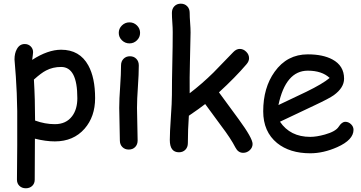

<svg xmlns="http://www.w3.org/2000/svg" viewBox="-20 -803 1943 1034"><path d="M275.4 -41.5Q226.6 -41.5 168 -56.2L167 164.6Q167 185.1 153.6 198Q140.1 210.9 119.1 210.9Q98.1 210.9 84.7 198Q71.3 185.1 71.3 164.6L72.8 -20.5V-204.6Q71.3 -306.2 65.4 -389.2L58.1 -482.9Q58.1 -516.1 70.8 -538.6Q85.4 -565.9 113.3 -565.9Q132.3 -565.9 145.3 -553.2Q158.2 -540.5 158.2 -522Q158.2 -518.1 156.7 -506.8Q154.3 -492.2 153.3 -480.5Q195.3 -507.8 234.4 -521.5Q273.4 -535.2 309.1 -535.2Q409.2 -535.2 455.6 -450.7Q492.2 -384.3 492.2 -274.4Q492.2 -174.8 435.5 -109.9Q375.5 -41.5 275.4 -41.5ZM309.1 -442.4Q264.2 -442.4 228 -423.3Q202.1 -410.2 162.6 -374.5Q168.9 -269.5 168.9 -153.8Q222.2 -134.3 275.4 -134.3Q336.4 -134.3 368.7 -177.7Q396.5 -214.8 396.5 -274.4Q396.5 -358.9 374.8 -400.6Q353 -442.4 309.1 -442.4Z M677.2 -569.3Q653.8 -569.3 636.7 -585.9Q619.6 -602.5 619.6 -626Q619.6 -649.4 636.7 -666Q653.8 -682.6 677.2 -682.6Q700.7 -682.6 717.5 -666Q734.4 -649.4 734.4 -626Q734.4 -602.5 717.5 -585.9Q700.7 -569.3 677.2 -569.3ZM717.8 -221.7Q717.8 -192.4 719.5 -134Q721.2 -75.7 721.2 -46.4Q721.2 -24.9 708 -11.2Q694.8 2.4 673.3 2.4Q652.3 2.4 638.9 -11.2Q625.5 -24.9 625.5 -46.4Q625.5 -75.7 623.8 -134Q622.1 -192.4 622.1 -221.7Q622.1 -267.6 627 -336.2Q631.8 -404.8 631.8 -450.7Q631.8 -472.7 645.3 -486.3Q658.7 -500 679.7 -500Q700.7 -500 714.1 -486.3Q727.5 -472.7 727.5 -450.7Q727.5 -404.8 722.7 -336.2Q717.8 -267.6 717.8 -221.7Z M1289.6 20Q1262.7 20 1248 -8.3Q1222.7 -57.6 1171.4 -125L1085 -242.7Q1056.6 -220.2 997.1 -179.7Q991.7 -104 991.7 -32.2Q991.7 -10.3 978.3 3.4Q964.8 17.1 943.8 17.1Q894.5 17.1 894.5 -49.3Q894.5 -89.8 900.1 -170.7Q905.8 -251.5 905.8 -292Q905.8 -366.2 908 -461.7Q910.2 -557.1 910.2 -630.4Q910.2 -652.3 908 -682.1Q905.8 -711.9 905.8 -733.9Q905.8 -755.9 919.2 -769.5Q932.6 -783.2 953.6 -783.2Q974.6 -783.2 988 -769.5Q1001.5 -755.9 1001.5 -733.9Q1001.5 -711.4 1003.9 -680.9Q1006.3 -650.4 1006.3 -627.9L1002.9 -470.7Q1000.5 -385.7 1001.5 -300.8Q1067.9 -351.6 1129.4 -412.1L1236.8 -522.9Q1252.9 -539.6 1271.5 -539.6Q1290.5 -539.6 1305.9 -524.4Q1321.3 -509.3 1321.3 -489.3Q1321.3 -472.7 1307.1 -456.5Q1247.1 -386.2 1159.2 -305.7L1265.6 -160.6Q1340.3 -58.6 1340.3 -27.8Q1340.3 -8.3 1325 5.9Q1309.6 20 1289.6 20Z M1650.9 22.5Q1540.5 22.5 1472.2 -32.7Q1397.5 -93.8 1397.5 -203.6Q1397.5 -330.6 1459 -416.5Q1525.9 -510.3 1637.7 -510.3Q1718.8 -510.3 1770 -482.9Q1833 -449.2 1833 -379.4Q1833 -330.6 1777.8 -290.5Q1753.4 -272.9 1674.3 -235.8L1487.8 -147.5Q1515.1 -106.9 1555.9 -86.4Q1596.7 -65.9 1650.9 -65.9Q1684.6 -65.9 1730 -78.6Q1787.6 -94.7 1804.2 -120.8Q1820.8 -147 1839.8 -147Q1856.9 -147 1870.4 -134Q1883.8 -121.1 1883.8 -104Q1883.8 -49.8 1796.4 -10.7Q1721.7 22.5 1650.9 22.5ZM1637.7 -422.4Q1578.1 -422.4 1538.6 -376.2Q1499 -330.1 1479.5 -237.3L1629.4 -308.6Q1717.8 -351.6 1755.4 -383.3Q1713.4 -422.4 1637.7 -422.4Z"/></svg>

Font: TUNJUNG BIRU
Style: Regular
Weight: 400
Designer: R.S. Wihananto
Foundry: R.S. Wihananto
Version: Version 2.0.1